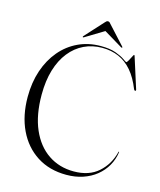

<svg xmlns="http://www.w3.org/2000/svg" viewBox="-126 -944 873 1048"><g transform="rotate(15 310.5 -420.0)"><path d="M596 -178.5Q590 -136.5 569.8 -101.2Q549.5 -66 517.5 -40Q485.5 -14 442.8 0.5Q400 15 349 15Q253.5 15 183 -30.2Q112.5 -75.5 74.2 -156Q36 -236.5 36 -342Q36 -424 59 -491.8Q82 -559.5 124 -609.2Q166 -659 223.8 -686Q281.5 -713 350.5 -713Q402.5 -713 436 -700.8Q469.5 -688.5 486.5 -676.2Q503.5 -664 506.5 -664Q510 -664 517 -676.2Q524 -688.5 530 -700.8Q536 -713 537.5 -713Q539 -713 540.2 -712Q541.5 -711 542 -708L597.5 -533.5Q598.5 -530.5 597.8 -528.2Q597 -526 594.5 -525.5Q592.5 -525 590.2 -526.8Q588 -528.5 586.5 -531.5Q562.5 -592.5 529.5 -630.8Q496.5 -669 454.5 -687.2Q412.5 -705.5 360.5 -705.5Q305 -705.5 258.5 -683.2Q212 -661 177.8 -618Q143.5 -575 125 -513.5Q106.5 -452 106.5 -373Q106.5 -258.5 141.5 -178.2Q176.5 -98 239 -55.8Q301.5 -13.5 383.5 -13.5Q469.5 -13.5 522 -60Q574.5 -106.5 592.5 -179Q593 -181 593.5 -181.5Q594 -182 594.5 -181.5Q595.5 -181.5 595.8 -180.5Q596 -179.5 596 -178.5ZM363 -804.5H343L457.5 -735.5Q462.5 -732.5 464 -734Q465.5 -735 465.2 -736.8Q465 -738.5 463 -740.5L370 -842Q365.5 -848 362 -850.8Q358.5 -853.5 353 -853.5Q348.5 -853.5 344.8 -850.8Q341 -848 336 -842L243.5 -740.5Q241.5 -738.5 241.5 -736.8Q241.5 -735 242.5 -734Q244 -732.5 249 -735.5Z"/></g></svg>

Font: Fraunces 120pt Light
Style: Regular
Weight: 300
Version: Version 1.000;[b76b70a41]